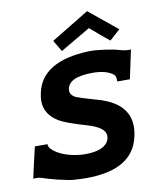

<svg xmlns="http://www.w3.org/2000/svg" viewBox="-94 -927 843 1018"><g transform="rotate(-10 327.5 -418.5)"><path d="M597 -730 540 -679Q491 -718 439 -764Q404 -744 277 -669L241 -730L445 -854Q485 -822 597 -730ZM639 -614 606 -459H538Q539 -487 528 -497Q490 -527 417 -527Q285 -527 278 -460Q275 -432 308 -416Q327 -408 414 -383Q583 -337 583 -209Q583 -181 576 -153Q538 17 287 17Q254 17 217 14Q199 13 135 -2Q80 -16 55 -25Q34 -32 10 -28Q13 -48 48 -196H116Q114 -179 136 -161Q180 -125 255 -113Q276 -109 304 -109Q412 -109 433 -165Q436 -175 436 -185Q436 -230 340 -258Q230 -290 195 -311Q123 -354 123 -428Q123 -445 128 -468Q162 -635 420 -643Q447 -644 499 -637Q550 -630 576 -622Q618 -610 639 -614Z"/></g></svg>

Font: GFS Neohellenic Rg
Style: Bold Italic
Weight: 700
Italic angle: -12°
Designer: Designed by Takis Katsoulidis and George D. Matthiopoulos.
Foundry: Designed by Takis Katsoulidis and George D. Matthiopoulos.
Version: Version 1.0